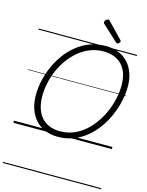

<svg xmlns="http://www.w3.org/2000/svg" viewBox="-204 -1252 1338 1750"><g transform="rotate(15 464.5 -377.0)"><path d="M422 19Q356 19 303 -2.5Q250 -24 211.5 -65.5Q173 -107 152.5 -166.5Q132 -226 132 -301Q132 -365 147 -433Q162 -501 190.5 -567Q219 -633 261.5 -692Q304 -751 360 -796.5Q416 -842 484.5 -868Q553 -894 633 -894Q699 -894 752.5 -873Q806 -852 843.5 -812Q881 -772 901.5 -715.5Q922 -659 922 -588Q922 -523 907 -453.5Q892 -384 863 -315.5Q834 -247 791.5 -187Q749 -127 693.5 -80.5Q638 -34 570 -7.5Q502 19 422 19ZM429 -35Q498 -35 557 -59.5Q616 -84 664 -126.5Q712 -169 749.5 -223.5Q787 -278 812.5 -339.5Q838 -401 851 -463.5Q864 -526 864 -582Q864 -646 848 -694Q832 -742 801 -775Q770 -808 726 -824.5Q682 -841 626 -841Q559 -841 500 -817.5Q441 -794 392.5 -753Q344 -712 306 -659.5Q268 -607 242.5 -547Q217 -487 204 -425.5Q191 -364 191 -307Q191 -241 207 -190.5Q223 -140 253.5 -105Q284 -70 328.5 -52.5Q373 -35 429 -35ZM727 -943Q723 -943 720 -945Q717 -947 713 -950L567 -1085Q562 -1090 561 -1093Q560 -1096 560 -1100Q560 -1107 565.5 -1114.5Q571 -1122 579 -1127.5Q587 -1133 594 -1133Q598 -1133 601 -1131Q604 -1129 608 -1124L747 -980Q751 -976 751.5 -973Q752 -970 752 -967Q752 -961 743 -952Q734 -943 727 -943ZM0 369H929V379H0ZM0 -20H929V0H0ZM0 -505H929V-500H0ZM0 -889H929V-879H0Z"/></g></svg>

Font: Playwrite HR Guides
Style: Regular
Weight: 400
Designer: Veronika Burian, José Scaglione
Foundry: TypeTogether
Version: Version 1.003